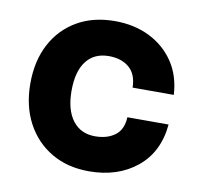

<svg xmlns="http://www.w3.org/2000/svg" viewBox="-65 -586 704 670"><g transform="rotate(10 287.0 -251.0)"><path d="M37 -252Q37 -332 68.5 -391.5Q100 -451 157 -484Q214 -517 291 -517Q359 -517 413 -490.5Q467 -464 500 -415.5Q533 -367 537 -299H391Q390 -347 362.5 -370Q335 -393 291 -393Q239 -393 211 -356.5Q183 -320 183 -252Q183 -184 211.5 -146.5Q240 -109 291 -109Q334 -109 361.5 -129.5Q389 -150 391 -194H537Q528 -95 460.5 -40Q393 15 291 15Q215 15 158 -18.5Q101 -52 69 -112Q37 -172 37 -252Z"/></g></svg>

Font: Overused Grotesk
Style: Bold
Weight: 700
Version: Version 0.003